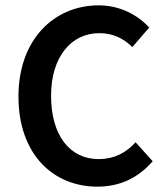

<svg xmlns="http://www.w3.org/2000/svg" viewBox="-20 -686 617 718"><path d="M344 12C428 12 496 -20 551 -83L487 -154C451 -114 406 -91 349 -91C240 -91 171 -181 171 -328C171 -474 247 -562 351 -562C402 -562 441 -543 475 -510L538 -583C497 -628 431 -666 349 -666C183 -666 49 -539 49 -325C49 -108 180 12 344 12Z"/></svg>

Font: Source Sans Pro Semibold
Style: Regular
Weight: 600
Designer: Paul D. Hunt
Foundry: Adobe Systems Incorporated
Version: Version 3.006;hotconv 1.0.111;makeotfexe 2.5.65597